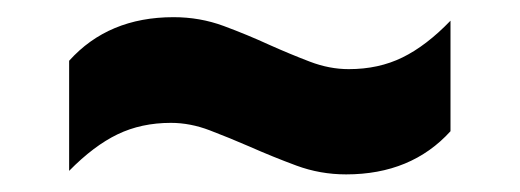

<svg xmlns="http://www.w3.org/2000/svg" viewBox="-20 -488 590 218"><path d="M373 -290Q343.5 -290 316.5 -300Q289.5 -310 263.5 -321.5Q240.5 -331.5 218.2 -340Q196 -348.5 174 -348.5Q140.5 -348.5 113.5 -335.5Q86.5 -322.5 58.5 -294V-419Q103 -468.5 177 -468.5Q207 -468.5 234 -458.5Q261 -448.5 286 -437Q309.5 -426.5 331.8 -418Q354 -409.5 376 -409.5Q410 -409.5 437 -422.8Q464 -436 491.5 -464.5V-339Q447 -290 373 -290Z"/></svg>

Font: Encode Sans SC Condensed Thin
Style: Bold
Weight: 700
Version: Version 3.002